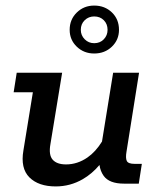

<svg xmlns="http://www.w3.org/2000/svg" viewBox="-20 -659 566 689"><path d="M180 10Q118 10 85.5 -22.5Q53 -55 64 -119L98 -328H29L40 -398H203L161 -142Q154 -103 169 -86Q184 -69 217 -69Q258 -69 294 -94Q323 -114 346 -151L386 -398H479L434 -115Q430 -92 435 -81.5Q440 -71 463 -71H489L478 0H425Q372 0 352 -28Q340 -45 337 -67Q310 -35 277 -16Q232 10 180 10ZM318 -467Q281 -467 255.5 -491.5Q230 -516 230 -552Q230 -589 255.5 -614Q281 -639 318 -639Q356 -639 381.5 -614.5Q407 -590 407 -552Q407 -516 381.5 -491.5Q356 -467 318 -467ZM318 -504Q339 -504 352.5 -518Q366 -532 366 -552Q366 -573 352.5 -586.5Q339 -600 318 -600Q298 -600 284 -586.5Q270 -573 270 -552Q270 -532 284 -518Q298 -504 318 -504Z"/></svg>

Font: Rokkitt SemiBold Medium
Style: Italic
Weight: 500
Italic angle: -9°
Version: Version 3.103